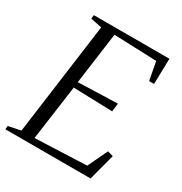

<svg xmlns="http://www.w3.org/2000/svg" viewBox="-183 -870 943 997"><g transform="rotate(30 288.5 -371.5)"><path d="M-9.5 0 -7 -21 66.5 -36 157 -707 89.5 -721 92.5 -743H545.5L541.5 -590H512L491.5 -699L236 -708.5L194 -400L430.5 -407.5L424.5 -358L190 -365L144.5 -36.5L453.5 -49L509.5 -167.5L543.5 -158L501.5 0Z"/></g></svg>

Font: Merriweather 120pt Light
Style: Italic
Weight: 300
Italic angle: -7.8°
Version: Version 2.101